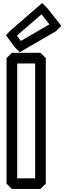

<svg xmlns="http://www.w3.org/2000/svg" viewBox="-20 -1207 442 1262"><path d="M211 -790V-35H93V-790ZM281 -825 246 -860H58L23 -825V0L58 35H246L281 0ZM91 -973 253 -1113 305 -1047 117 -938ZM54 -1011 19 -976 75 -899 110 -864 348 -1002 383 -1037 292 -1152 257 -1187Z"/></svg>

Font: Hussar Press
Style: Bold
Weight: 700
Foundry: Cannot Into Space Fonts
Version: Version 1.43